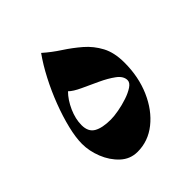

<svg xmlns="http://www.w3.org/2000/svg" viewBox="-135 -570 624 624"><g transform="rotate(-45 176.5 -258.5)"><path d="M149.4 -482.9Q174.8 -460.4 204.1 -441.4Q233.4 -422.4 259.5 -399.9Q285.6 -377.4 302.2 -346.4Q318.8 -315.4 318.8 -269Q318.8 -203.6 295.4 -150.1Q272 -96.7 232.4 -65.2Q192.9 -33.7 144 -33.7Q110.4 -33.7 85.7 -56.6Q61 -79.6 47.6 -113.3Q34.2 -147 34.2 -179.7Q34.2 -209 43.7 -248Q53.2 -287.1 69.3 -329.3Q85.4 -371.6 106.2 -411.6Q127 -451.7 149.4 -482.9ZM156.7 -169.4Q171.4 -169.4 193.1 -173.3Q214.8 -177.2 236.1 -184.3Q257.3 -191.4 271.5 -200.9Q285.6 -210.4 285.6 -221.7Q285.6 -240.2 265.1 -255.4Q244.6 -270.5 216.1 -283.7Q187.5 -296.9 161.1 -309.1Q134.8 -321.3 123 -333Q103.5 -313.5 89.8 -283Q76.2 -252.4 76.2 -224.1Q76.2 -193.4 96.9 -181.4Q117.7 -169.4 156.7 -169.4Z"/></g></svg>

Font: Lateef ExtraBold
Style: Regular
Weight: 800
Designer: SIL International
Foundry: SIL International
Version: Version 4.200